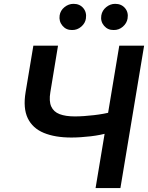

<svg xmlns="http://www.w3.org/2000/svg" viewBox="-20 -961 756 981"><path d="M150.4 -727.5H276.4L237.3 -490.2Q229.5 -444.3 241.7 -417Q253.9 -389.6 284.4 -377.9Q314.9 -366.2 362.3 -366.2Q383.8 -366.2 408.9 -367.9Q434.1 -369.6 459.7 -372.6Q485.4 -375.5 509.3 -379.9Q533.2 -384.3 551.8 -389.6L534.7 -282.7Q515.1 -276.9 491.9 -272.2Q468.8 -267.6 443.4 -264.6Q418 -261.7 392.8 -260Q367.7 -258.3 344.7 -258.3Q261.2 -258.3 203.9 -282Q146.5 -305.7 121.8 -356.9Q97.2 -408.2 110.8 -490.2ZM589.4 -727.5H716.3L595.2 0H468.3ZM348.1 -807.6Q317.9 -807.1 299.1 -829.6Q280.3 -852.1 284.7 -882.3Q288.6 -907.7 309.6 -924.6Q330.6 -941.4 355.5 -941.4Q387.2 -941.4 405.5 -919.7Q423.8 -897.9 418.9 -866.2Q415.5 -842.3 395 -824.7Q374.5 -807.1 348.1 -807.6ZM560.5 -807.6Q530.8 -807.1 511.7 -829.3Q492.7 -851.6 497.6 -882.3Q502 -907.7 522.7 -924.6Q543.5 -941.4 568.4 -941.4Q600.1 -941.4 618.7 -919.7Q637.2 -897.9 631.8 -866.2Q627.9 -842.3 607.7 -824.7Q587.4 -807.1 560.5 -807.6Z"/></svg>

Font: Inter Tight SemiBold
Style: Italic
Weight: 600
Italic angle: -9.39999°
Designer: Rasmus Andersson
Foundry: rsms
Version: Version 3.004